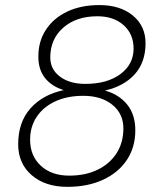

<svg xmlns="http://www.w3.org/2000/svg" viewBox="-20 -723 626 753"><path d="M244.1 9.8Q157.2 9.8 104.2 -36.1Q51.3 -82 51.3 -157.2Q51.3 -243.7 99.4 -297.9Q147.5 -352.1 230 -369.6Q183.6 -383.8 157 -416.5Q130.4 -449.2 130.4 -501Q130.4 -561.5 160.4 -606.9Q190.4 -652.3 244.1 -677.7Q297.9 -703.1 369.6 -703.1Q451.2 -703.1 501 -662.1Q550.8 -621.1 550.8 -553.7Q550.8 -478.5 508.3 -431.6Q465.8 -384.8 392.6 -368.2V-367.7Q447.3 -352.1 479 -312.7Q510.7 -273.4 510.7 -211.9Q510.7 -145.5 477.5 -95.7Q444.3 -45.9 384.3 -18.1Q324.2 9.8 244.1 9.8ZM251.5 -34.2Q315.4 -34.2 363 -57.4Q410.6 -80.6 437.3 -122.3Q463.9 -164.1 463.9 -219.2Q463.9 -276.9 420.7 -312Q377.4 -347.2 306.6 -347.2Q244.1 -347.2 197.3 -325.7Q150.4 -304.2 124.3 -265.4Q98.1 -226.6 98.1 -174.8Q98.1 -111.8 140.1 -73Q182.1 -34.2 251.5 -34.2ZM314.9 -394Q400.4 -394 452.1 -432.4Q503.9 -470.7 503.9 -532.7Q503.9 -589.4 464.8 -624.3Q425.8 -659.2 361.8 -659.2Q279.3 -659.2 228.3 -614.7Q177.2 -570.3 177.2 -497.6Q177.2 -451.2 215.1 -422.6Q252.9 -394 314.9 -394Z"/></svg>

Font: Cascadia Code NF ExtraLight
Style: Italic
Weight: 200
Italic angle: -10°
Monospace: yes
Designer: Aaron Bell
Foundry: Saja Typeworks
Version: Version 2404.023; ttfautohint (v1.8.4)